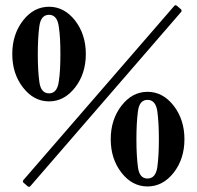

<svg xmlns="http://www.w3.org/2000/svg" viewBox="-20 -726 753 734"><path d="M671.4 -690.9Q674.3 -688 674.3 -685.1Q674.3 -682.1 671.9 -679.7L96.7 -15.1Q93.8 -11.7 90.8 -11.7Q88.9 -11.7 85.4 -14.2L70.8 -26.9Q67.4 -28.8 67.4 -32.2Q67.4 -34.7 69.8 -38.1L645.5 -702.6Q647.5 -706.1 650.9 -706.1Q652.8 -706.1 656.7 -703.6ZM167.5 -700.2Q225.6 -700.2 267.1 -647.5Q308.1 -594.2 308.1 -519.5Q308.1 -444.3 267.1 -391.6Q225.6 -338.4 167.5 -338.4Q108.9 -338.4 67.9 -391.6Q26.9 -444.3 26.9 -519.5Q26.9 -594.2 67.9 -647.5Q108.9 -700.2 167.5 -700.2ZM167.5 -669.4Q136.2 -669.4 130.4 -625.5Q124.5 -581.5 124.5 -519.5Q124.5 -457 130.4 -413.1Q136.2 -369.1 167.5 -369.1Q198.2 -369.1 204.6 -413.1Q208 -435.1 209.5 -461.7Q210.9 -488.3 210.9 -519.5Q210.9 -550.8 209.5 -577.1Q208 -603.5 204.6 -625.5Q198.2 -669.4 167.5 -669.4ZM543.9 -375Q602.5 -375 644 -321.8Q685.1 -268.6 685.1 -193.8Q685.1 -118.7 644 -65.9Q602.5 -13.2 543.9 -13.2Q485.4 -13.2 444.3 -65.9Q403.3 -118.7 403.3 -193.8Q403.3 -268.6 444.3 -321.8Q485.4 -375 543.9 -375ZM543.9 -344.2Q512.7 -344.2 507.3 -300.3Q501.5 -256.3 501.5 -193.8Q501.5 -131.3 507.3 -87.4Q512.7 -43.5 543.9 -43.5Q575.2 -43.5 581.5 -87.4Q587.4 -131.3 587.4 -193.8Q587.4 -256.3 581.5 -300.3Q575.2 -344.2 543.9 -344.2Z"/></svg>

Font: UnifrakturMaguntia sl
Style: Regular
Weight: 400
Designer: j. 'mach' wust, based on a font by Peter Wiegel, original typeface by Carl Albert Fahrenwaldt 1901
Version: Version 2010-11-24